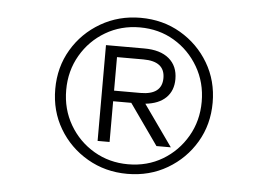

<svg xmlns="http://www.w3.org/2000/svg" viewBox="-40 -896 780 559"><g transform="rotate(5 350.0 -617.0)"><path d="M350 -389Q286 -389 233.5 -419.5Q181 -450 150.5 -501.5Q120 -553 120 -617Q120 -681 150.5 -732.5Q181 -784 233.5 -814.5Q286 -845 350 -845Q415 -845 467 -814.5Q519 -784 549.5 -732.5Q580 -681 580 -617Q580 -553 549.5 -501.5Q519 -450 467 -419.5Q415 -389 350 -389ZM350 -417Q406 -417 450.5 -443.5Q495 -470 521.5 -515.5Q548 -561 548 -617Q548 -673 521.5 -718.5Q495 -764 450.5 -790.5Q406 -817 350 -817Q295 -817 250 -790.5Q205 -764 178.5 -718.5Q152 -673 152 -617Q152 -561 178.5 -515.5Q205 -470 250 -443.5Q295 -417 350 -417ZM428 -477 344 -596H291V-477H256V-757H368Q415 -757 440.5 -735.5Q466 -714 466 -676Q466 -642 445 -621.5Q424 -601 385 -597L470 -477ZM291 -627H368Q431 -627 431 -676Q431 -725 368 -725H291Z"/></g></svg>

Font: Martian Mono Thin
Style: Regular
Weight: 100
Monospace: yes
Designer: Roman Shamin
Foundry: Evil Martians
Version: Version 1.000; ttfautohint (v1.8.4.7-5d5b)